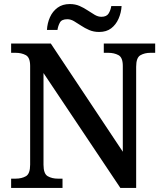

<svg xmlns="http://www.w3.org/2000/svg" viewBox="-20 -929 811 949"><path d="M35 0V-46H57Q87 -46 108 -58Q129 -70 129 -115V-603Q129 -645 107.5 -656.5Q86 -668 57 -668H35V-714H231L587 -179V-603Q587 -645 565.5 -656.5Q544 -668 515 -668H493V-714H747V-668H724Q695 -668 674 -656Q653 -644 653 -599V0H575L195 -568V-115Q195 -70 216 -58Q237 -46 266 -46H289V0ZM470 -771Q443 -771 421 -780.5Q399 -790 380.5 -802.5Q362 -815 345.5 -824.5Q329 -834 313 -834Q285 -834 276 -817.5Q267 -801 264 -781H212Q214 -815 227 -844Q240 -873 264.5 -891Q289 -909 325 -909Q352 -909 373.5 -899.5Q395 -890 413.5 -877.5Q432 -865 448.5 -855.5Q465 -846 481 -846Q507 -846 517 -862.5Q527 -879 530 -899H581Q579 -866 566 -836.5Q553 -807 529.5 -789Q506 -771 470 -771Z"/></svg>

Font: Noto Nastaliq Urdu Medium
Style: Regular
Weight: 500
Designer: Monotype Design Team (Patrick Giasson: type design, Kamal Mansour: OpenType code, Glenda Bellarosa). Updated by Simon Co
Foundry: Monotype Imaging Inc., Simon Cozens
Version: Version 3.007